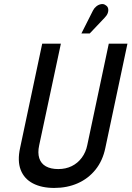

<svg xmlns="http://www.w3.org/2000/svg" viewBox="-20 -915 648 946"><path d="M495 -827Q506 -838 510.5 -849.5Q515 -861 513 -872Q511 -883 501 -889Q491 -897 478 -894.5Q465 -892 454.5 -883.5Q444 -875 438 -863L381 -750H422ZM499 -186 608 -700H516L410 -200Q403 -165 383 -138Q363 -111 333.5 -96.5Q304 -82 267 -82Q230 -82 206 -95.5Q182 -109 173.5 -135.5Q165 -162 173 -199L280 -700H188L79 -186Q65 -122 82 -78Q99 -34 142 -11.5Q185 11 247 11Q311 11 363 -12Q415 -35 450.5 -79Q486 -123 499 -186Z"/></svg>

Font: Advent Pro SemiBold
Style: Italic
Weight: 600
Italic angle: -12°
Version: Version 3.000